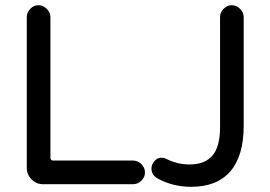

<svg xmlns="http://www.w3.org/2000/svg" viewBox="-20 -708 1040 739"><path d="M83 -62V-642Q83 -660 96.5 -674Q110 -688 128 -688Q146 -688 160 -674Q174 -660 174 -642V-102Q174 -90 185 -90H492Q510 -90 524 -76.5Q538 -63 538 -44Q538 -26 524 -12.5Q510 1 492 1H145Q120 1 101.5 -17.5Q83 -36 83 -62ZM601 -101Q612 -101 619 -97Q662 -75 710 -75Q768 -75 797.5 -109Q827 -143 827 -219V-642Q827 -660 840.5 -674Q854 -688 872 -688Q890 -688 904 -674Q918 -660 918 -642V-225Q918 -108 866.5 -48.5Q815 11 716 11Q644 11 585 -22Q563 -35 563 -60Q563 -75 574.5 -88Q586 -101 601 -101Z"/></svg>

Font: 寒蝉全圆体
Style: Regular
Weight: 400
Designer: Warren2060
      Designed by Motoya company      

      [Varela Round]
      Joe Prince(Latin component); Avraham Cornf
Foundry: ChillType
Version: Version 3.200